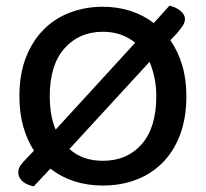

<svg xmlns="http://www.w3.org/2000/svg" viewBox="-20 -646 733 683"><path d="M643 -304Q643 -226 620.5 -166.5Q598 -107 558 -67Q518 -27 464 -6.5Q410 14 346 14Q237 14 159 -46L100 17Q72 11 58.5 -2.5Q45 -16 45 -32Q45 -46 52.5 -57Q60 -68 76 -84L101 -110Q76 -148 62.5 -196.5Q49 -245 49 -304Q49 -382 72 -441Q95 -500 135 -540.5Q175 -581 229.5 -601.5Q284 -622 346 -622Q397 -622 443 -607.5Q489 -593 527 -564L583 -626Q607 -620 622.5 -607Q638 -594 638 -578Q638 -567 630.5 -555Q623 -543 608 -526L586 -503Q613 -464 628 -414.5Q643 -365 643 -304ZM536 -304Q536 -339 529.5 -369.5Q523 -400 512 -426L227 -116Q273 -74 346 -74Q432 -74 484 -133Q536 -192 536 -304ZM157 -304Q157 -234 178 -185L461 -494Q413 -533 346 -533Q262 -533 209.5 -474Q157 -415 157 -304Z"/></svg>

Font: Baloo Thambi 2 Medium
Style: Regular
Weight: 500
Designer: Aadarsh Rajan and Ek Type
Foundry: Ek Type
Version: Version 1.640;hotconv 1.0.111;makeotfexe 2.5.65597; ttfautoh